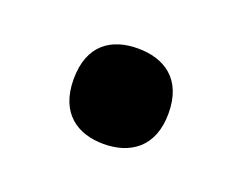

<svg xmlns="http://www.w3.org/2000/svg" viewBox="-44 -210 366 291"><g transform="rotate(20 139.5 -64.0)"><path d="M63 -64C63 -9 97 13 139 13C181 13 216 -9 216 -64C216 -120 181 -141 139 -141C97 -141 63 -120 63 -64Z"/></g></svg>

Font: Noto Sans Bengali UI SemiBold
Style: Regular
Weight: 600
Designer: Jelle Bosma - Monotype Design Team
Foundry: Monotype Imaging Inc.
Version: Version 2.003